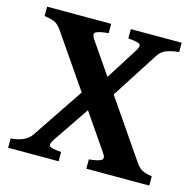

<svg xmlns="http://www.w3.org/2000/svg" viewBox="-93 -711 822 807"><g transform="rotate(15 317.5 -307.5)"><path d="M600.6 -574.7Q564.9 -570.8 544.7 -562.5Q524.4 -554.2 511.2 -533.7L321.3 -238.8L284.2 -313L423.8 -533.7Q438 -556.2 430.4 -563.7Q422.9 -571.3 379.4 -574.7V-615.2H600.6ZM350.6 0V-40.5Q393.6 -44.9 404.5 -53.5Q415.5 -62 401.9 -81.5L91.3 -533.7Q76.2 -555.2 61.8 -562.5Q47.4 -569.8 15.1 -574.7V-615.2H293.9V-574.7Q252.4 -570.8 239.7 -563Q227.1 -555.2 241.7 -533.7L552.2 -81.5Q566.4 -60.5 581.3 -52.5Q596.2 -44.4 624.5 -40.5V0ZM186.5 -81.5Q172.4 -60.5 178.7 -52Q185.1 -43.5 230 -40.5V0H10.3V-40.5Q74.2 -44.9 99.1 -81.5L291 -367.2L322.8 -282.2Z"/></g></svg>

Font: Gentium Book Plus
Style: Bold
Weight: 700
Designer: Victor Gaultney, Annie Olsen, Iska Routamaa, Becca Hirsbrunner
Foundry: SIL International
Version: Version 6.101